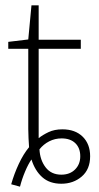

<svg xmlns="http://www.w3.org/2000/svg" viewBox="-20 -679 373 720"><path d="M55 21 22 12Q33 -27 50.5 -64.5Q68 -102 89 -127Q88 -142 87 -160Q86 -178 86 -195V-496H11V-522L86 -531L98 -659H125V-530H283V-496H125V-161Q140 -173 162 -183.5Q184 -194 214 -194Q262 -194 290 -166.5Q318 -139 318 -93Q318 -44 286.5 -17Q255 10 210 10Q166 10 138.5 -14.5Q111 -39 98 -81Q86 -64 74 -35.5Q62 -7 55 21ZM210 -24Q242 -24 261.5 -43.5Q281 -63 281 -93Q281 -124 262.5 -142Q244 -160 211 -160Q186 -160 164.5 -149Q143 -138 128 -119Q130 -79 151 -51.5Q172 -24 210 -24Z"/></svg>

Font: Noto Sans Disp ExtLt
Style: Regular
Weight: 200
Designer: Monotype Design Team
Foundry: Monotype Imaging Inc.
Version: Version 2.000;GOOG;noto-source:20170915:90ef993387c0